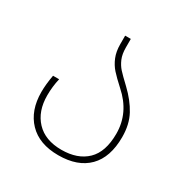

<svg xmlns="http://www.w3.org/2000/svg" viewBox="-132 -646 740 765"><g transform="rotate(30 238.0 -263.0)"><path d="M52 -175Q52 -210 60 -254H88Q79 -215 79 -175Q79 -102 120 -58.5Q161 -15 236 -15Q310 -15 352 -55.5Q394 -96 394 -180Q394 -276 316 -345Q284 -374 267 -393Q250 -412 239.5 -437.5Q229 -463 229 -497V-536H255V-497Q255 -466 264 -445Q273 -424 286.5 -409Q300 -394 333 -363Q375 -323 398 -280.5Q421 -238 421 -180Q421 -87 373 -38.5Q325 10 236 10Q148 10 100 -40Q52 -90 52 -175Z"/></g></svg>

Font: Noto Sans Georgian Thin Narrow
Style: Regular
Weight: 250
Width: 4
Designer: Monotype Design team
Foundry: Monotype Imaging Inc.
Version: Version 1.000